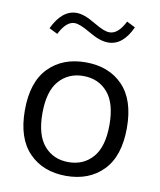

<svg xmlns="http://www.w3.org/2000/svg" viewBox="-82 -786 714 858"><g transform="rotate(10 275.0 -357.5)"><path d="M88.9 -631.8Q130.9 -720.2 196.8 -720.2Q213.9 -720.2 234.6 -712.9Q255.4 -705.6 285.6 -687.5Q311.5 -672.4 327.4 -666.3Q343.3 -660.2 355.5 -660.2Q395 -660.2 425.3 -721.2L463.9 -701.7Q424.3 -614.3 356.9 -614.3Q338.4 -614.3 316.4 -621.8Q294.4 -629.4 264.6 -647Q219.2 -673.8 195.8 -673.8Q157.7 -673.8 127.4 -612.8ZM275.4 -509.8Q380.9 -509.8 443.8 -444.8Q506.8 -379.9 506.8 -252.4Q506.8 -125 443.6 -59.8Q380.4 5.4 275.4 5.4Q170.9 5.4 107.4 -59.8Q43.9 -125 43.9 -252.4Q43.9 -379.9 107.2 -444.8Q170.4 -509.8 275.4 -509.8ZM275.4 -447.8Q207.5 -447.8 165.5 -399.7Q123.5 -351.6 123.5 -252.4Q123.5 -153.3 165.3 -105.2Q207 -57.1 275.4 -57.1Q343.8 -57.1 385.7 -105.2Q427.7 -153.3 427.7 -252.4Q427.7 -351.6 385.7 -399.7Q343.8 -447.8 275.4 -447.8Z"/></g></svg>

Font: Estedad-FD Regular
Style: FD-Regular
Weight: 400
Designer: Amin Abedi
Version: Version 7.3